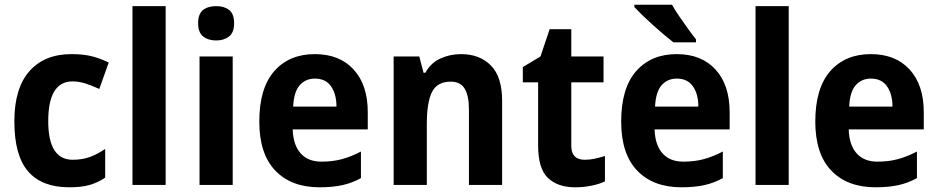

<svg xmlns="http://www.w3.org/2000/svg" viewBox="-20 -786 3984 816"><path d="M274 10Q158 10 99.5 -57.5Q41 -125 41 -270Q41 -411 105 -483.5Q169 -556 284 -556Q338 -556 375.5 -545.5Q413 -535 442 -520L402 -408Q369 -423 342 -431.5Q315 -440 288 -440Q185 -440 185 -271Q185 -107 289 -107Q330 -107 362.5 -119Q395 -131 427 -153V-31Q394 -9 359.5 0.5Q325 10 274 10Z M684 0H543V-760H684Z M899 -760Q933 -760 954 -743.5Q975 -727 975 -687Q975 -648 953.5 -631Q932 -614 899 -614Q865 -614 843.5 -631Q822 -648 822 -687Q822 -727 843 -743.5Q864 -760 899 -760ZM969 -546V0H828V-546Z M1318 -556Q1423 -556 1483 -490.5Q1543 -425 1543 -309V-236H1224Q1226 -170 1257.5 -134.5Q1289 -99 1346 -99Q1393 -99 1432.5 -109.5Q1472 -120 1514 -142V-29Q1476 -8 1434.5 1Q1393 10 1338 10Q1218 10 1150 -61Q1082 -132 1082 -269Q1082 -411 1145.5 -483.5Q1209 -556 1318 -556ZM1318 -452Q1279 -452 1254 -424Q1229 -396 1226 -333H1410Q1410 -386 1387 -419Q1364 -452 1318 -452Z M1939 -556Q2019 -556 2066.5 -507.5Q2114 -459 2114 -358V0H1973V-321Q1973 -379 1955 -409Q1937 -439 1896 -439Q1838 -439 1816 -395Q1794 -351 1794 -260V0H1653V-546H1762L1780 -477H1788Q1811 -519 1852 -537.5Q1893 -556 1939 -556Z M2465 -107Q2487 -107 2507.5 -111.5Q2528 -116 2551 -123V-15Q2528 -4 2494.5 3Q2461 10 2424 10Q2351 10 2309 -29.5Q2267 -69 2267 -168V-436H2202V-501L2277 -546L2316 -662H2408V-546H2545V-436H2408V-166Q2408 -107 2465 -107Z M2856 -556Q2961 -556 3021 -490.5Q3081 -425 3081 -309V-236H2762Q2764 -170 2795.5 -134.5Q2827 -99 2884 -99Q2931 -99 2970.5 -109.5Q3010 -120 3052 -142V-29Q3014 -8 2972.5 1Q2931 10 2876 10Q2756 10 2688 -61Q2620 -132 2620 -269Q2620 -411 2683.5 -483.5Q2747 -556 2856 -556ZM2856 -452Q2817 -452 2792 -424Q2767 -396 2764 -333H2948Q2948 -386 2925 -419Q2902 -452 2856 -452ZM2836 -766Q2848 -744 2867 -716.5Q2886 -689 2905 -662.5Q2924 -636 2938 -619V-606H2842Q2825 -619 2802 -638.5Q2779 -658 2754.5 -680Q2730 -702 2709.5 -722Q2689 -742 2676 -756V-766Z M3332 0H3191V-760H3332Z M3681 -556Q3786 -556 3846 -490.5Q3906 -425 3906 -309V-236H3587Q3589 -170 3620.5 -134.5Q3652 -99 3709 -99Q3756 -99 3795.5 -109.5Q3835 -120 3877 -142V-29Q3839 -8 3797.5 1Q3756 10 3701 10Q3581 10 3513 -61Q3445 -132 3445 -269Q3445 -411 3508.5 -483.5Q3572 -556 3681 -556ZM3681 -452Q3642 -452 3617 -424Q3592 -396 3589 -333H3773Q3773 -386 3750 -419Q3727 -452 3681 -452Z"/></svg>

Font: Noto Sans Gujarati SemiCondensed
Style: Bold
Weight: 700
Width: 4
Designer: Jelle Bosma - Monotype Design Team, Universal Thirst
Foundry: Monotype Imaging Inc.
Version: Version 2.106; ttfautohint (v1.8.4.7-5d5b)